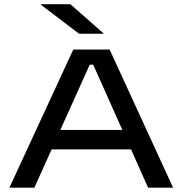

<svg xmlns="http://www.w3.org/2000/svg" viewBox="-20 -868 844 888"><path d="M23.5 0 319 -639H487L780.5 0H665L411 -569H395L139 0ZM196.5 -177V-267H607.5V-177ZM305.5 -848.5 458.5 -714V-712H345.5L170 -845.5V-848.5Z"/></svg>

Font: Anek Latin Expanded Medium
Style: Regular
Weight: 500
Width: 7
Designer: Yesha Goshar
Foundry: Ek Type
Version: Version 1.003